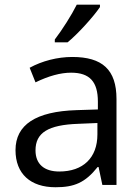

<svg xmlns="http://www.w3.org/2000/svg" viewBox="-20 -786 596 816"><path d="M212.9 -606V-618.2C244.1 -658.7 285.2 -723.6 306.2 -766.1H404.8V-755.9C376 -713.4 308.6 -639.6 267.1 -606ZM475.1 0H415L398.9 -76.2H395C341.8 -9.3 295.4 9.8 215.8 9.8C109.9 9.8 45.9 -46.9 45.9 -147.9C45.9 -255.9 132.3 -312.5 305.2 -317.9L396 -320.8V-354C396 -438 361.8 -477.1 282.2 -477.1C237.8 -477.1 187 -463.4 130.9 -436L106 -498C158.7 -526.9 224.1 -543.9 287.1 -543.9C414.6 -543.9 475.1 -490.2 475.1 -365.2ZM394 -263.2 313 -259.8C184.1 -255.4 130.9 -221.7 130.9 -147C130.9 -88.4 168 -57.1 231.9 -57.1C333 -57.1 394 -115.2 394 -214.8Z"/></svg>

Font: OpenSansEmoji
Style: Regular
Weight: 400
Foundry: MorbZ
Version: Version 1.000;PS 001.000;hotconv 1.0.70;makeotf.lib2.5.58329